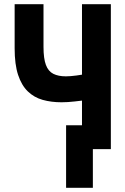

<svg xmlns="http://www.w3.org/2000/svg" viewBox="-20 -713 600 918"><path d="M296 185V-114H372V-232Q355 -230 338 -228Q321 -226 305 -225Q289 -224 274 -224Q225 -224 184 -235.5Q143 -247 113 -276Q83 -305 66.5 -355Q50 -405 50 -482V-693H188V-489Q188 -433 199.5 -402.5Q211 -372 235 -360Q259 -348 295 -348Q305 -348 318 -349Q331 -350 345.5 -352Q360 -354 372 -356V-693H510V0H424V185Z"/></svg>

Font: Ubuntu Sans Mono
Style: Bold
Weight: 700
Monospace: yes
Designer: Dalton Maag Ltd
Foundry: Dalton Maag Ltd
Version: Version 1.006